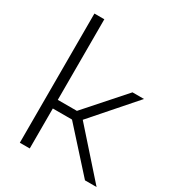

<svg xmlns="http://www.w3.org/2000/svg" viewBox="-191 -924 954 1040"><g transform="rotate(30 286.0 -404.0)"><path d="M92.5 0V-808H154.5V-304H274L484.5 -541.5H556.5L325.5 -278L572.5 0H500L274.5 -250H154.5V0Z"/></g></svg>

Font: Encode Sans Expanded Expanded Light
Style: Regular
Weight: 300
Width: 7
Designer: Multiple Designers
Foundry: Impallari Type
Version: Version 3.000; ttfautohint (v1.8.3) -l 8 -r 50 -G 200 -x 14 